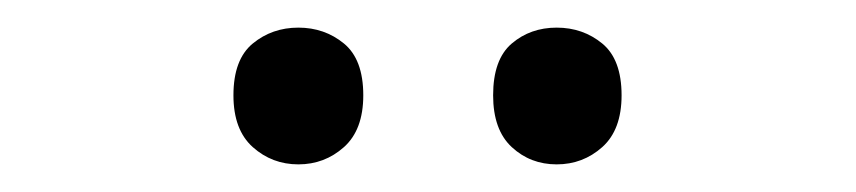

<svg xmlns="http://www.w3.org/2000/svg" viewBox="-20 -750 620 139"><path d="M149 -681Q149 -707 163 -718.5Q177 -730 196 -730Q215 -730 229 -718.5Q243 -707 243 -681Q243 -656 229 -643.5Q215 -631 196 -631Q177 -631 163 -643.5Q149 -656 149 -681ZM337 -681Q337 -707 350.5 -718.5Q364 -730 383 -730Q402 -730 416 -718.5Q430 -707 430 -681Q430 -656 416 -643.5Q402 -631 383 -631Q364 -631 350.5 -643.5Q337 -656 337 -681Z"/></svg>

Font: Noto Sans Anatolian Hieroglyphs
Style: Regular
Weight: 400
Designer: Monotype Design Team
Foundry: Monotype Imaging Inc.
Version: Version 2.001; ttfautohint (v1.8.4.7-5d5b)